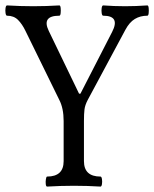

<svg xmlns="http://www.w3.org/2000/svg" viewBox="-31 -686 570 709"><path d="M143 3Q139 3 138 -6Q137 -15 138.5 -24.5Q140 -34 143 -34Q204 -34 204 -91V-239Q204 -286 188 -317L63 -572Q51 -597 35.5 -612.5Q20 -628 -5 -628Q-9 -628 -10.5 -637.5Q-12 -647 -10.5 -656.5Q-9 -666 -5 -666Q43 -663 92 -663Q140 -663 188 -666Q192 -666 193 -656.5Q194 -647 193 -637.5Q192 -628 188 -628Q122 -628 149 -572L261 -340H266L383 -568Q414 -628 350 -628Q346 -628 344.5 -637.5Q343 -647 344.5 -656.5Q346 -666 350 -666Q391 -663 431 -663Q471 -663 513 -666Q517 -666 518 -656.5Q519 -647 518 -637.5Q517 -628 513 -628Q487 -628 467 -616Q447 -604 432 -576L293 -317Q283 -298 281 -282Q279 -266 279 -240V-91Q279 -34 340 -34Q344 -34 345.5 -24.5Q347 -15 345.5 -6Q344 3 340 3Q292 0 242 0Q193 0 143 3Z"/></svg>

Font: Junicode Two Beta Condensed
Style: Regular
Weight: 400
Width: 3
Designer: Peter S. Baker
Foundry: Briery Creek Software
Version: Version 1.053; ttfautohint (v1.8.4)